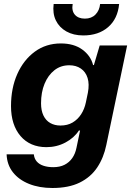

<svg xmlns="http://www.w3.org/2000/svg" viewBox="-20 -763 662 959"><path d="M242 176Q176 176 125 155.5Q74 135 44.5 97.5Q15 60 13 8H149Q151 29 163.5 43.5Q176 58 197.5 65Q219 72 246 72Q279 72 302.5 60Q326 48 341 26.5Q356 5 362 -25L380 -111H374Q350 -74 306.5 -51Q263 -28 212 -28Q171 -28 138.5 -42Q106 -56 82.5 -83.5Q59 -111 47 -148.5Q35 -186 35 -233Q35 -323 66.5 -393.5Q98 -464 154 -505Q210 -546 284 -546Q349 -546 391 -515.5Q433 -485 445 -438H449L478 -536H615L511 -39Q498 25 465.5 73.5Q433 122 378 149Q323 176 242 176ZM282 -136Q317 -136 342.5 -151Q368 -166 385 -192Q402 -218 409 -252L419 -300Q427 -343 417.5 -373.5Q408 -404 384 -420.5Q360 -437 326 -437Q283 -437 251.5 -412Q220 -387 202.5 -344.5Q185 -302 185 -247Q185 -211 197 -186Q209 -161 231 -148.5Q253 -136 282 -136ZM396 -586Q347 -586 311.5 -606Q276 -626 259 -661Q242 -696 248 -743H343Q337 -709 354 -689.5Q371 -670 404 -670Q437 -670 457 -690.5Q477 -711 480 -743H575Q568 -669 520 -627.5Q472 -586 396 -586Z"/></svg>

Font: Mona Sans ExtraLight
Style: Bold Italic
Weight: 700
Italic angle: -11.6951°
Version: Version 2.000